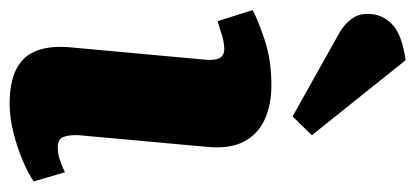

<svg xmlns="http://www.w3.org/2000/svg" viewBox="-252 -597 863 399"><g transform="rotate(90 179.5 -397.5)"><path d="M104 -392Q106 -411 101 -421.5Q96 -432 82 -432Q70 -432 56 -428Q42 -424 24 -418L1 -491Q21 -502 63 -516Q105 -530 157 -530Q198 -530 228.5 -516Q259 -502 274.5 -472.5Q290 -443 285 -394L261 -130Q260 -110 264.5 -98Q269 -86 286 -86Q299 -86 312.5 -90.5Q326 -95 338 -101L357 -36Q343 -26 315.5 -14Q288 -2 256 6Q224 14 196 14Q150 14 122.5 -0.5Q95 -15 84.5 -44.5Q74 -74 79 -119ZM261 -614 222 -574 47 -672Q30 -682 19 -697Q8 -712 9 -732Q9 -759 29.5 -780Q50 -801 105 -809Z"/></g></svg>

Font: Literata 18pt ExtraBold
Style: Italic
Weight: 800
Italic angle: -2°
Designer: Latin by Veronika Burian and Jose Scaglione. Greek by Irene Vlachou. Cyrillic by Vera Evstafieva
Foundry: TypeTogether
Version: Version 3.103;gftools[0.9.29]